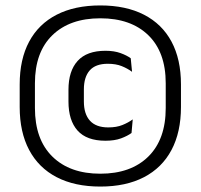

<svg xmlns="http://www.w3.org/2000/svg" viewBox="-20 -671 735 703"><path d="M347.3 12.1Q253.5 12.1 187.4 -22.3Q121.3 -56.7 86.7 -122Q52.1 -187.2 52.1 -279.4V-361.9Q52.1 -453.9 86.7 -518.5Q121.3 -583.1 187.4 -617.1Q253.5 -651.1 347.3 -651.1Q441.2 -651.1 507.3 -617.1Q573.4 -583.1 608 -518.5Q642.6 -453.9 642.6 -361.9V-279.4Q642.6 -187.2 608 -122Q573.4 -56.7 507.3 -22.3Q441.2 12.1 347.3 12.1ZM366.1 -155.7Q297.4 -155.7 264 -192.9Q230.7 -230.2 230.7 -299.4V-342.2Q230.7 -411 264.3 -448Q297.9 -485.1 366.2 -485.1Q398.1 -485.1 421.6 -476.5Q445 -467.9 458.7 -457.6L463.5 -408.1Q447 -420.3 425.7 -428.9Q404.4 -437.5 374.7 -437.5Q329.9 -437.5 308.5 -413.2Q287.1 -388.9 287.1 -343.5V-299.5Q287.1 -253.7 309.3 -229.1Q331.5 -204.5 376.5 -204.5Q406.5 -204.5 428 -213.2Q449.5 -221.8 466 -233.9L461.6 -184.1Q446.9 -173.2 423.2 -164.4Q399.5 -155.7 366.1 -155.7ZM347.3 -35Q459.2 -35 523 -97.7Q586.8 -160.5 586.8 -275.5V-366Q586.8 -480.2 523 -542.1Q459.2 -604 347.3 -604Q235.6 -604 171.8 -542.1Q107.9 -480.2 107.9 -366V-275.5Q107.9 -160.5 171.8 -97.7Q235.6 -35 347.3 -35Z"/></svg>

Font: Anek Malayalam Medium
Style: Regular
Weight: 500
Designer: Maithili Shingre (Malayalam) & Yesha Goshar (Latin)
Foundry: Ek Type
Version: Version 1.003